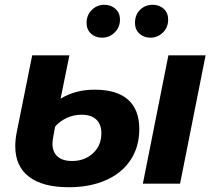

<svg xmlns="http://www.w3.org/2000/svg" viewBox="-20 -770 903 805"><path d="M44 -157Q44 -184 50 -215L115 -538H271L234 -356Q295 -394 377 -394Q470 -394 517 -352Q564 -310 564 -229Q564 -155 528 -100Q492 -45 425 -15Q358 15 268 15Q159 15 101.5 -29Q44 -73 44 -157ZM686 -538H842L735 0H579ZM405 -211Q405 -249 383.5 -269Q362 -289 322 -289Q290 -289 261 -276Q232 -263 211 -239L203 -195Q200 -180 200 -168Q200 -133 221 -114Q242 -95 282 -95Q335 -95 370 -127.5Q405 -160 405 -211ZM343 -674Q343 -707 365 -728.5Q387 -750 417 -750Q445 -750 464 -733Q483 -716 483 -688Q483 -655 460.5 -633.5Q438 -612 408 -612Q380 -612 361.5 -629Q343 -646 343 -674ZM546 -674Q546 -708 567.5 -729Q589 -750 620 -750Q648 -750 666.5 -733Q685 -716 685 -688Q685 -655 663 -633.5Q641 -612 611 -612Q583 -612 564.5 -629Q546 -646 546 -674Z"/></svg>

Font: Montserrat Alternates
Style: Bold Italic
Weight: 700
Italic angle: -11.3°
Designer: Julieta Ulanovsky
Foundry: Julieta Ulanovsky
Version: Version 7.200